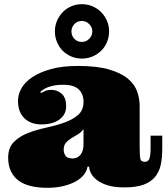

<svg xmlns="http://www.w3.org/2000/svg" viewBox="-20 -875 795 917"><path d="M280.8 -470.2Q255.9 -470.2 238 -466.6Q220.2 -462.9 207.5 -458Q194.8 -453.1 186.5 -447Q178.2 -440.9 171.9 -436L176.8 -431.2Q186 -436 197 -440.9Q208 -445.8 225.1 -445.8Q253.9 -445.8 274.9 -427Q295.9 -408.2 295.9 -367.2Q295.9 -328.1 263.9 -304.4Q231.9 -280.8 178.2 -280.8Q127 -280.8 96.4 -310.3Q65.9 -339.8 65.9 -394Q65.9 -423.8 82.5 -453.4Q99.1 -482.9 134 -506.3Q168.9 -529.8 222.9 -544.9Q276.9 -560.1 353 -560.1Q443.8 -560.1 501.5 -543Q559.1 -525.9 591.1 -499Q623 -472.2 635 -438Q647 -403.8 647 -369.1V-178.2Q647 -133.8 649.9 -117.9Q652.8 -102.1 671.9 -102.1Q687 -102.1 693.1 -116.5Q699.2 -130.9 699.2 -166V-227.1H754.9V-165Q754.9 -121.1 747.6 -87.2Q740.2 -53.2 719.7 -29.1Q699.2 -4.9 664.1 7.6Q628.9 20 574.2 20Q524.9 20 492.4 9.5Q460 -1 440.9 -16.6Q421.9 -32.2 413.8 -49.1Q405.8 -65.9 405.8 -79.1H397.9Q395 -59.1 381.1 -41Q367.2 -22.9 342.5 -9Q317.9 4.9 283.4 13.4Q249 22 205.1 22Q163.1 22 128.7 13.9Q94.2 5.9 70.1 -11.5Q45.9 -28.8 32.5 -56.4Q19 -84 19 -122.1Q19 -168.9 45.4 -196Q71.8 -223.1 111.8 -239Q151.9 -254.9 199 -264.9Q246.1 -274.9 286.1 -289.1Q326.2 -303.2 352.5 -325.7Q378.9 -348.1 378.9 -389.2Q378.9 -425.8 356 -448Q333 -470.2 280.8 -470.2ZM378.9 -258.8Q368.2 -243.2 352.1 -233.6Q335.9 -224.1 321 -215.1Q306.2 -206.1 295.2 -193.6Q284.2 -181.2 284.2 -160.2Q284.2 -144 293 -131.1Q301.8 -118.2 327.1 -118.2Q350.1 -118.2 364.5 -136Q378.9 -153.8 378.9 -186ZM242.2 -725.1Q242.2 -752 252.2 -775.4Q262.2 -798.8 279.5 -816.9Q296.9 -835 320.6 -845Q344.2 -855 371.1 -855Q397.9 -855 421.6 -845Q445.3 -835 463.1 -816.9Q481 -798.8 491 -775.4Q501 -752 501 -725.1Q501 -698.2 491 -674.1Q481 -649.9 463.1 -632.6Q445.3 -615.2 421.6 -605.2Q397.9 -595.2 371.1 -595.2Q344.2 -595.2 320.6 -605.2Q296.9 -615.2 279.5 -632.6Q262.2 -649.9 252.2 -674.1Q242.2 -698.2 242.2 -725.1ZM321.3 -725.1Q321.3 -704.1 335.2 -689.5Q349.1 -674.8 371.1 -674.8Q391.1 -674.8 406 -689.5Q420.9 -704.1 420.9 -725.1Q420.9 -745.1 406 -760Q391.1 -774.9 371.1 -774.9Q349.1 -774.9 335.2 -760Q321.3 -745.1 321.3 -725.1Z"/></svg>

Font: Ultra
Style: Regular
Weight: 400
Designer: Astigmatic (AOETI)
Foundry: Astigmatic (AOETI)
Version: Version 1.001